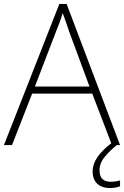

<svg xmlns="http://www.w3.org/2000/svg" viewBox="-20 -802 630 974"><path d="M548 -66 448 -327H143L41 -66H0L281 -782H318L589 -66ZM330 -644Q325 -661 316 -685.5Q307 -710 298 -736Q291 -712 282 -687.5Q273 -663 265 -644L157 -363H434ZM485 62Q485 120 541 120Q555 120 567.5 118Q580 116 589 113V143Q579 147 566 149.5Q553 152 536 152Q498 152 474 130.5Q450 109 450 67Q450 30 475 -6Q500 -42 548 -78L572 -66Q538 -38 511.5 -6.5Q485 25 485 62Z"/></svg>

Font: Noto Sans Malayalam UI ExtraLight
Style: Regular
Weight: 200
Designer: Jelle Bosma - Monotype Design Team
Foundry: Monotype Imaging Inc.
Version: Version 2.104; ttfautohint (v1.8.4.7-5d5b)